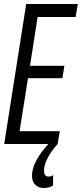

<svg xmlns="http://www.w3.org/2000/svg" viewBox="-20 -720 409 960"><path d="M1 0 111 -700H369L358 -635H168L130 -391H302L292 -329H120L78 -64H279L268 0ZM226 -5 268 0Q237 34 218.5 69.5Q200 105 200 133Q200 163 223 163Q234 163 246 156L245 208Q225 220 200 220Q173 220 156.5 204Q140 188 140 159Q140 122 162 81.5Q184 41 226 -5Z"/></svg>

Font: Georama Condensed
Style: Italic
Weight: 400
Width: 3
Italic angle: -9°
Designer: Jean-Baptiste Levee
Foundry: Production Type
Version: Version 1.000